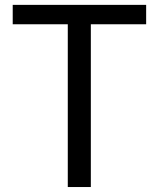

<svg xmlns="http://www.w3.org/2000/svg" viewBox="-20 -753 639 773"><path d="M252.9 0V-655.3H31.2V-733.4H568.4V-655.3H345.7V0Z"/></svg>

Font: Gen Shin Gothic Regular
Style: Regular
Weight: 400
Designer: [Source Han Sans]
Ryoko NISHIZUKA  (kana & ideographs); Paul D. Hunt (Latin, Greek & Cyrillic); Wenlong ZHANG  (bopomofo
Version: Version 1.002.20150607